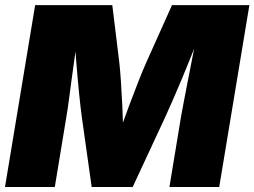

<svg xmlns="http://www.w3.org/2000/svg" viewBox="-20 -748 1018 768"><path d="M0 0 120.6 -727.5H429.2L457 -500Q460.4 -470.7 463.6 -424.3Q466.8 -377.9 469.2 -325.7Q471.7 -273.4 472.9 -225.3Q474.1 -177.2 474.1 -144H432.1Q442.9 -177.2 460 -225.3Q477.1 -273.4 496.6 -325.7Q516.1 -377.9 534.4 -424.3Q552.7 -470.7 565.9 -500L668 -727.5H977.5L856.9 0H657.7L704.1 -281.2Q708.5 -306.2 716.3 -346.9Q724.1 -387.7 733.6 -436Q743.2 -484.4 752.7 -533.7Q762.2 -583 769 -625H784.2Q767.1 -580.1 747.6 -530.8Q728 -481.4 708.3 -434.3Q688.5 -387.2 671.1 -347.4Q653.8 -307.6 641.6 -281.2L510.7 0H346.7L307.1 -281.2Q302.2 -316.4 296.4 -374.3Q290.5 -432.1 285.2 -498.8Q279.8 -565.4 276.4 -625H294.4Q287.6 -583 280.8 -533.7Q273.9 -484.4 267.3 -436Q260.7 -387.7 255.4 -346.9Q250 -306.2 245.6 -281.2L199.2 0Z"/></svg>

Font: Inter 20pt Black
Style: Italic
Weight: 900
Italic angle: -9.3988°
Version: Version 4.001;git-66647c0bb